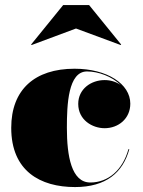

<svg xmlns="http://www.w3.org/2000/svg" viewBox="-20 -748 580 778"><path d="M288 -632.5 469 -565.5 471 -567.5 341 -727.5H236L106 -567.5L108 -565.5ZM504 -143.5H500.5C477 -59 418.5 -8.5 346 -8.5C269.5 -8.5 251 -115.5 251 -230C251 -324 256 -458.5 332.5 -458.5C378.5 -458.5 434 -438 469 -403.5C451 -416.5 428 -423.5 404 -423.5C348.5 -423.5 297 -387 297 -327C297 -262 354 -228.5 404 -228.5C459.5 -228.5 508 -267 508 -328C508 -408 414 -469.5 282 -469.5C121 -469.5 25.5 -385 25.5 -230C25.5 -55 143 10 284 10C410 10 478 -49 504 -143.5Z"/></svg>

Font: Bodoni* 48pt Fatface
Style: Regular
Weight: 900
Version: Version 2.3